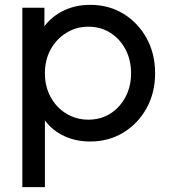

<svg xmlns="http://www.w3.org/2000/svg" viewBox="-20 -571 709 791"><path d="M72 200H165V-75Q196 -33 244.5 -10.5Q293 12 351 12Q428 12 488.5 -25Q549 -62 584 -125.5Q619 -189 619 -269Q619 -350 584 -413.5Q549 -477 489 -514Q429 -551 352 -551Q291 -551 242.5 -527.5Q194 -504 163 -463V-539H72ZM344 -78Q294 -78 253 -103Q212 -128 188.5 -171.5Q165 -215 165 -269Q165 -324 188.5 -367Q212 -410 253 -435.5Q294 -461 344 -461Q395 -461 434.5 -436Q474 -411 497 -367.5Q520 -324 520 -269Q520 -215 497 -171.5Q474 -128 434.5 -103Q395 -78 344 -78Z"/></svg>

Font: Plus Jakarta Sans Medium
Style: Regular
Weight: 500
Designer: Gumpita Rahayu
Foundry: Tokotype
Version: Version 2.004; ttfautohint (v1.8.3)